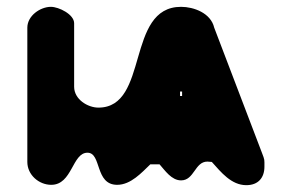

<svg xmlns="http://www.w3.org/2000/svg" viewBox="-20 -541 838 562"><path d="M129 -521C98 -521 60 -495 60 -460V-67C60 -29 94 0 130 0C192 0 191 -94 236 -94C278 -94 257 0 323 0C363 0 395 -36 420 -60H447C463 -42 482 -13 510 -13C549 -13 550 -68 587 -68C589 -68 598 -67 600 -67C627 -37 657 1 701 1C736 1 754 -21 754 -53C754 -75 755 -72 747 -93C726 -148 628 -405 607 -460C597 -503 547 -521 510 -521C347 -521 418 -226 268 -226C237 -226 197 -250 197 -287V-473C197 -499 152 -521 129 -521ZM507 -273H513V-260H507Z"/></svg>

Font: Asimov Print
Style: Regular
Weight: 500
Designer: Google
Version: Version 2.000980: 2014